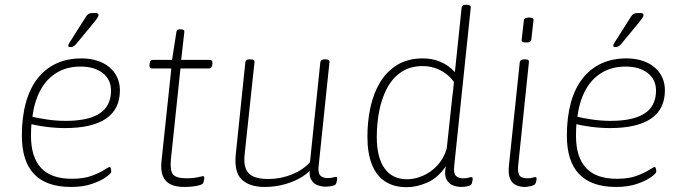

<svg xmlns="http://www.w3.org/2000/svg" viewBox="-20 -772 2847 799"><path d="M276 6Q173 6 122 -47.5Q71 -101 71 -207Q71 -284 87.5 -344Q104 -404 136 -445Q168 -486 214 -507.5Q260 -529 319 -529Q355 -529 384.5 -519.5Q414 -510 435 -492.5Q456 -475 467.5 -450.5Q479 -426 479 -396Q479 -357 464.5 -327.5Q450 -298 421.5 -278.5Q393 -259 350 -249Q307 -239 250 -239Q212 -239 170 -244.5Q128 -250 96 -259L112 -264Q110 -250 109.5 -235Q109 -220 109 -206Q109 -119 150.5 -73.5Q192 -28 279 -28Q329 -28 362 -40.5Q395 -53 413.5 -65Q432 -77 436 -77Q439 -77 440.5 -73.5Q442 -70 442.5 -65.5Q443 -61 443 -57Q443 -51 422 -35.5Q401 -20 363.5 -7Q326 6 276 6ZM253 -269Q291 -269 321 -274Q351 -279 374 -289Q397 -299 412 -314Q427 -329 434.5 -349.5Q442 -370 442 -395Q442 -441 407.5 -468Q373 -495 315 -495Q259 -495 217 -470Q175 -445 149 -398Q123 -351 115 -286Q135 -281 174 -275Q213 -269 253 -269ZM273 -576Q270 -576 267 -577Q264 -578 264 -582Q264 -586 268 -592.5Q272 -599 281 -613L331 -692Q338 -704 343 -709.5Q348 -715 354.5 -716.5Q361 -718 372 -718Q383 -718 386.5 -716Q390 -714 390 -709Q390 -704 382.5 -693.5Q375 -683 355 -659L302 -595Q296 -587 291 -583Q286 -579 282 -577.5Q278 -576 273 -576Z M747 6Q712 6 689.5 -5Q667 -16 657.5 -40Q648 -64 652 -101L693 -487H614Q601 -487 602 -501L603 -509Q604 -517 607.5 -520Q611 -523 619 -523H696L714 -638Q715 -645 718.5 -647.5Q722 -650 730 -650H733Q741 -650 744.5 -647Q748 -644 747 -638L734 -523H852Q865 -523 864 -509L863 -501Q862 -494 858.5 -490.5Q855 -487 847 -487H731L691 -107Q687 -61 700.5 -45.5Q714 -30 757 -30Q775 -30 789 -32Q803 -34 812.5 -36.5Q822 -39 825 -39Q828 -39 829 -37Q830 -35 830 -32Q830 -28 829 -22.5Q828 -17 826.5 -13Q825 -9 823 -7Q820 -4 809 -1Q798 2 782 4Q766 6 747 6Z M1082 6Q1018 6 986 -25Q954 -56 961 -128L1001 -513Q1002 -519 1006 -522Q1010 -525 1019 -525H1023Q1032 -525 1036 -522Q1040 -519 1039 -513L998 -129Q994 -92 1003 -69.5Q1012 -47 1035.5 -37Q1059 -27 1097 -27Q1122 -27 1147.5 -32Q1173 -37 1196 -46.5Q1219 -56 1238 -69Q1257 -82 1270 -97L1313 -513Q1315 -525 1331 -525H1335Q1344 -525 1348 -522Q1352 -519 1351 -513L1306 -81Q1303 -52 1313 -41.5Q1323 -31 1344 -31Q1358 -31 1365.5 -33.5Q1373 -36 1378 -36Q1381 -36 1382 -34Q1383 -32 1383 -29Q1383 -25 1382 -19.5Q1381 -14 1379.5 -10Q1378 -6 1376 -4Q1373 -1 1365.5 1Q1358 3 1349 4Q1340 5 1333 5Q1321 5 1303.5 -0.5Q1286 -6 1275 -24.5Q1264 -43 1271 -81L1286 -83Q1270 -57 1238.5 -37Q1207 -17 1166 -5.5Q1125 6 1082 6Z M1673 7Q1619 7 1582.5 -17Q1546 -41 1527.5 -88Q1509 -135 1509 -203Q1509 -269 1522 -327.5Q1535 -386 1563 -431.5Q1591 -477 1635 -503Q1679 -529 1740 -529Q1779 -529 1812.5 -515Q1846 -501 1873 -472L1901 -740Q1902 -746 1905.5 -749Q1909 -752 1918 -752H1922Q1931 -752 1935.5 -749Q1940 -746 1939 -740L1870 -80Q1867 -51 1877 -40.5Q1887 -30 1908 -30Q1922 -30 1929.5 -32.5Q1937 -35 1942 -35Q1945 -35 1946 -33Q1947 -31 1947 -28Q1947 -24 1946 -18.5Q1945 -13 1943.5 -9Q1942 -5 1940 -3Q1937 0 1929.5 2Q1922 4 1913 5Q1904 6 1897 6Q1885 6 1867.5 0.5Q1850 -5 1839 -23.5Q1828 -42 1835 -80Q1802 -31 1757.5 -12Q1713 7 1673 7ZM1674 -26Q1705 -26 1738.5 -40Q1772 -54 1799 -82.5Q1826 -111 1839 -153L1862 -367Q1864 -383 1866 -399Q1868 -415 1869 -431Q1853 -453 1832.5 -467.5Q1812 -482 1788.5 -489.5Q1765 -497 1739 -497Q1687 -497 1650.5 -472.5Q1614 -448 1591.5 -406.5Q1569 -365 1558.5 -312Q1548 -259 1548 -202Q1548 -116 1580.5 -71Q1613 -26 1674 -26Z M2163 6Q2147 6 2130 -0.5Q2113 -7 2103.5 -26.5Q2094 -46 2098 -84L2143 -513Q2144 -519 2148.5 -522Q2153 -525 2162 -525H2166Q2175 -525 2178.5 -522Q2182 -519 2181 -513L2136 -80Q2134 -55 2141.5 -42.5Q2149 -30 2174 -30Q2188 -30 2195.5 -32.5Q2203 -35 2208 -35Q2211 -35 2212 -33Q2213 -31 2213 -28Q2213 -24 2212 -19Q2211 -14 2209.5 -10.5Q2208 -7 2206 -5Q2203 -2 2195.5 0.5Q2188 3 2179 4.5Q2170 6 2163 6ZM2170 -595Q2159 -595 2154.5 -598Q2150 -601 2151 -607L2160 -687Q2160 -692 2165 -695.5Q2170 -699 2181 -699Q2192 -699 2196.5 -696Q2201 -693 2200 -687L2191 -607Q2191 -602 2186 -598.5Q2181 -595 2170 -595Z M2544 6Q2441 6 2390 -47.5Q2339 -101 2339 -207Q2339 -284 2355.5 -344Q2372 -404 2404 -445Q2436 -486 2482 -507.5Q2528 -529 2587 -529Q2623 -529 2652.5 -519.5Q2682 -510 2703 -492.5Q2724 -475 2735.5 -450.5Q2747 -426 2747 -396Q2747 -357 2732.5 -327.5Q2718 -298 2689.5 -278.5Q2661 -259 2618 -249Q2575 -239 2518 -239Q2480 -239 2438 -244.5Q2396 -250 2364 -259L2380 -264Q2378 -250 2377.5 -235Q2377 -220 2377 -206Q2377 -119 2418.5 -73.5Q2460 -28 2547 -28Q2597 -28 2630 -40.5Q2663 -53 2681.5 -65Q2700 -77 2704 -77Q2707 -77 2708.5 -73.5Q2710 -70 2710.5 -65.5Q2711 -61 2711 -57Q2711 -51 2690 -35.5Q2669 -20 2631.5 -7Q2594 6 2544 6ZM2521 -269Q2559 -269 2589 -274Q2619 -279 2642 -289Q2665 -299 2680 -314Q2695 -329 2702.5 -349.5Q2710 -370 2710 -395Q2710 -441 2675.5 -468Q2641 -495 2583 -495Q2527 -495 2485 -470Q2443 -445 2417 -398Q2391 -351 2383 -286Q2403 -281 2442 -275Q2481 -269 2521 -269ZM2541 -576Q2538 -576 2535 -577Q2532 -578 2532 -582Q2532 -586 2536 -592.5Q2540 -599 2549 -613L2599 -692Q2606 -704 2611 -709.5Q2616 -715 2622.5 -716.5Q2629 -718 2640 -718Q2651 -718 2654.5 -716Q2658 -714 2658 -709Q2658 -704 2650.5 -693.5Q2643 -683 2623 -659L2570 -595Q2564 -587 2559 -583Q2554 -579 2550 -577.5Q2546 -576 2541 -576Z"/></svg>

Font: Asap Thin
Style: Italic
Weight: 250
Italic angle: -6°
Designer: Pablo Cosgaya
Foundry: Omnibus-Type
Version: Version 3.001